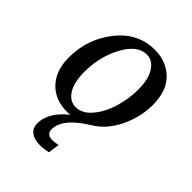

<svg xmlns="http://www.w3.org/2000/svg" viewBox="-205 -597 916 916"><g transform="rotate(45 252.5 -139.0)"><path d="M475 -300Q475 -219 438 -142Q401 -65 337 -26Q215 48 215 123Q215 157 255 157Q272 157 292 152L284 209Q254 216 229 216Q193 216 170 200Q147 184 147 150Q147 77 229 11Q226 11 219 11.5Q212 12 209 12Q127 12 79 -39Q31 -90 31 -177Q31 -303 106.5 -398.5Q182 -494 296 -494Q373 -494 424 -445Q475 -396 475 -300ZM374 -304Q374 -373 349 -412Q324 -451 285 -451Q222 -451 177 -367.5Q132 -284 132 -182Q132 -110 157 -71.5Q182 -33 221 -33Q266 -33 302 -76.5Q338 -120 356 -181.5Q374 -243 374 -304Z"/></g></svg>

Font: Veleka
Style: Italic
Weight: 400
Italic angle: -12°
Designer: Stefan Peev, Context Ltd, 2016; SIL International, 1997-2014.
Foundry: Stefan Peev, Context Ltd, 2016
Version: Version 1.000